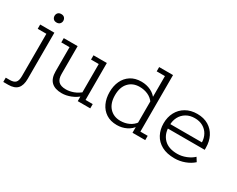

<svg xmlns="http://www.w3.org/2000/svg" viewBox="-109 -1003 1967 1594"><g transform="rotate(30 874.5 -206.0)"><path d="M-12 171V130H26Q65 130 81.5 112.5Q98 95 98 52V-354H15V-395H151V47Q151 110 123 140.5Q95 171 35 171ZM124 -477Q103 -477 92.5 -489Q82 -501 82 -517Q82 -534 92.5 -546Q103 -558 124 -558Q145 -558 155.5 -546Q166 -534 166 -517Q166 -501 155 -489Q144 -477 124 -477Z M454 10Q388 10 354 -22.5Q320 -55 320 -123V-354H241V-395H374V-128Q374 -80 396.5 -57.5Q419 -35 468 -35Q503 -35 540 -48.5Q577 -62 620 -98L600 -72V-354H526V-395H654V-41H723V0H603V-55L621 -59Q584 -25 540 -7.5Q496 10 454 10Z M982 10Q921 10 879 -17.5Q837 -45 815.5 -92Q794 -139 794 -198Q794 -257 815.5 -303.5Q837 -350 879 -377.5Q921 -405 982 -405Q1031 -405 1072.5 -385Q1114 -365 1138 -327L1126 -332V-542H1047V-583H1180V-41H1250V0H1128V-65L1138 -68Q1114 -31 1072.5 -10.5Q1031 10 982 10ZM990 -35Q1034 -35 1070.5 -52Q1107 -69 1130 -101L1126 -74V-319L1130 -294Q1107 -327 1070.5 -343.5Q1034 -360 990 -360Q925 -360 885.5 -317.5Q846 -275 846 -198Q846 -121 885.5 -78Q925 -35 990 -35Z M1535 10Q1461 10 1411.5 -17Q1362 -44 1337 -91Q1312 -138 1312 -197Q1312 -257 1337 -304Q1362 -351 1408.5 -378Q1455 -405 1517 -405Q1580 -405 1625 -378Q1670 -351 1694 -304Q1718 -257 1718 -197V-177H1346V-219H1667Q1666 -260 1647.5 -293Q1629 -326 1595.5 -345Q1562 -364 1517 -364Q1470 -364 1435.5 -343.5Q1401 -323 1382.5 -288Q1364 -253 1364 -210V-197Q1364 -123 1408 -78.5Q1452 -34 1536 -34Q1578 -34 1619.5 -50.5Q1661 -67 1688 -93L1712 -55Q1679 -25 1632 -7.5Q1585 10 1535 10Z"/></g></svg>

Font: Rokkitt Light
Style: Regular
Weight: 300
Version: Version 3.103